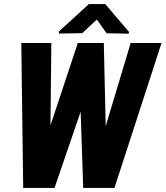

<svg xmlns="http://www.w3.org/2000/svg" viewBox="-20 -922 812 942"><path d="M156.2 -91.8 361.8 -710.9H436L463.4 -629.9L247.6 0H164.1ZM231.9 -710.9 225.1 -75.2 189.5 0H93.8L84.5 -710.9ZM435.1 -91.8 621.1 -710.9H772.5L541.5 0H448.2ZM489.3 -710.9 503.9 -75.7 472.2 0H388.2L366.7 -643.6L411.6 -710.9ZM496.6 -901.9 612.3 -766.1V-756.8L502.9 -758.8L455.1 -826.2L383.3 -759.3L269 -757.3V-767.6L416 -901.9Z"/></svg>

Font: Roboto Condensed ExtraBold
Style: Italic
Weight: 800
Italic angle: -12°
Designer: Christian Robertson
Foundry: Google
Version: Version 3.008; 2023